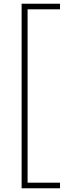

<svg xmlns="http://www.w3.org/2000/svg" viewBox="-20 -758 414 1030"><path d="M96 252V-738H302V-708H128V222H302V252Z"/></svg>

Font: Gantari Thin
Style: Regular
Weight: 250
Designer: Anugrah Pasau
Foundry: Lafontype
Version: Version 1.000